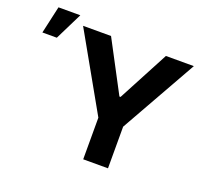

<svg xmlns="http://www.w3.org/2000/svg" viewBox="-130 -947 1227 1114"><g transform="rotate(20 484.0 -389.5)"><path d="M220.5 -727.5H393.2L559 -414.1H566L732 -727.5H904.5L639.1 -257V0H486.1V-257ZM11.9 -610.5 49.8 -779.5H184.6L101 -610.5Z"/></g></svg>

Font: Inter V
Style: 
Weight: 400
Designer: Rasmus Andersson
Foundry: rsms
Version: Version 4.000;git-a3f224843